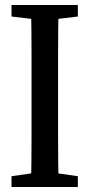

<svg xmlns="http://www.w3.org/2000/svg" viewBox="-20 -747 358 767"><path d="M26 0V-43L144 -60H173L291 -43V0ZM104 0Q105 -51 105.5 -102Q106 -153 106 -205.5Q106 -258 106 -310V-418Q106 -470 106 -521.5Q106 -573 105.5 -624.5Q105 -676 104 -727H214Q213 -677 212.5 -625.5Q212 -574 212 -522.5Q212 -471 212 -418V-310Q212 -258 212 -206.5Q212 -155 212.5 -103.5Q213 -52 214 0ZM26 -681V-727H291V-681L173 -667H145Z"/></svg>

Font: Source Serif 4 18pt Medium
Style: Regular
Weight: 500
Designer: Frank Grießhammer
Foundry: Adobe Systems Incorporated
Version: Version 4.004;hotconv 1.0.116;makeotfexe 2.5.65601